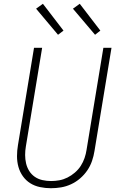

<svg xmlns="http://www.w3.org/2000/svg" viewBox="-20 -988 640 1016"><path d="M249 8Q220 8 191.5 2Q163 -4 140 -18.5Q117 -33 101 -55.5Q85 -78 77.5 -105Q70 -132 70 -161.5Q70 -191 75 -220L160 -735H203L117 -214Q113 -191 113 -168Q113 -145 118 -123.5Q123 -102 134.5 -83.5Q146 -65 164 -52.5Q182 -40 204.5 -35Q227 -30 250 -30Q272 -30 294 -34Q316 -38 337 -48.5Q358 -59 376.5 -75Q395 -91 407.5 -110.5Q420 -130 427.5 -152Q435 -174 438 -195L527 -735H570L480 -189Q476 -163 467 -136.5Q458 -110 442 -86.5Q426 -63 404 -44Q382 -25 356 -13Q330 -1 303 3.5Q276 8 249 8ZM483 -804 366 -942 402 -968 511 -826ZM287 -804 171 -942 207 -968 316 -826Z"/></svg>

Font: Iosevka Extralight Extended
Style: Italic
Weight: 200
Width: 7
Italic angle: -9°
Monospace: yes
Designer: Belleve Invis
Foundry: Belleve Invis
Version: Version 32.5.0; ttfautohint (v1.8.4)